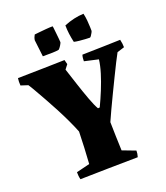

<svg xmlns="http://www.w3.org/2000/svg" viewBox="-157 -977 941 1089"><g transform="rotate(-20 314.0 -432.0)"><path d="M139 6Q136 -5 135 -16Q134 -27 134 -38L215 -58Q218 -104 220.5 -153.5Q223 -203 224 -251Q211 -284 192 -324.5Q173 -365 151 -407Q129 -449 107.5 -487Q86 -525 69.5 -554Q53 -583 44 -596L1 -610Q-1 -633 2 -654Q82 -655 157 -657Q232 -659 285 -660Q287 -653 288.5 -646.5Q290 -640 292 -633L272 -607Q287 -561 304.5 -507.5Q322 -454 339 -408Q356 -362 370 -338L381 -339Q401 -381 420 -427.5Q439 -474 452.5 -518Q466 -562 470 -597L386 -616Q386 -626 387 -635.5Q388 -645 391 -654Q460 -655 519.5 -657Q579 -659 621 -660Q627 -636 627 -613L583 -599Q573 -581 556 -547.5Q539 -514 519 -472.5Q499 -431 478 -388Q457 -345 439 -306Q421 -267 409 -240Q410 -195 411 -155Q412 -115 414 -68L493 -38Q493 -19 487 0Q400 1 313 2.5Q226 4 139 6ZM370 -739Q364 -765 360.5 -791.5Q357 -818 357 -843Q418 -868 476 -870Q481 -849 483 -826.5Q485 -804 485.5 -786.5Q486 -769 486 -764Q486 -761 481.5 -752.5Q477 -744 472 -737Q467 -730 464 -730Q456 -730 438 -731Q420 -732 401 -734Q382 -736 370 -739ZM177 -722 165 -823Q167 -839 176 -854Q184 -855 204 -857Q224 -859 246.5 -861Q269 -863 287 -863Q288 -863 289.5 -849.5Q291 -836 293 -817.5Q295 -799 296.5 -783Q298 -767 298 -763Q296 -756 288.5 -744Q281 -732 274 -726Q259 -723 235 -722.5Q211 -722 177 -722Z"/></g></svg>

Font: Labrada ExtraBold
Style: Regular
Weight: 800
Designer: Mercedes Jáuregui
Foundry: Omnibus-Type Team
Version: Version 1.000; ttfautohint (v1.8.4.7-5d5b)